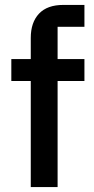

<svg xmlns="http://www.w3.org/2000/svg" viewBox="-20 -760 380 780"><path d="M105 0V-431H26V-520H105V-606Q105 -669 138.5 -704.5Q172 -740 237 -740H323V-651H214V-520H323V-431H214V0Z"/></svg>

Font: IBM Plex Sans Medium
Style: Regular
Weight: 500
Designer: Mike Abbink, Paul van der Laan, Pieter van Rosmalen
Foundry: Bold Monday
Version: Version 3.201